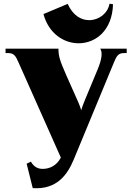

<svg xmlns="http://www.w3.org/2000/svg" viewBox="-20 -985 715 1038"><path d="M79 -650 309 -133C286 -89 248 -72 211 -72C188 -72 165 -80 147 -111L124 -100L157 32C287 41 344 -40 378 -121L597 -650C610 -682 620 -698 650 -698H665V-722H522C535 -701 531 -666 508 -610L441 -449C429 -421 422 -400 419 -389C416 -401 411 -414 403 -433L338 -579C302 -661 296 -683 296 -722H10V-698H25C55 -698 65 -682 79 -650ZM215 -909 346 -964C374 -901 419 -876 462 -876C515 -876 563 -913 572 -965L591 -962C587 -820 497 -751 405 -751C325 -751 243 -804 215 -909Z"/></svg>

Font: Sinistre Bold
Style: Regular
Weight: 900
Designer: Jules Durand
Foundry: Collletttivo
Version: Version 69.420;Glyphs 3.2 (3217)